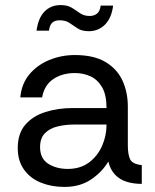

<svg xmlns="http://www.w3.org/2000/svg" viewBox="-20 -725 611 757"><path d="M234 12Q183 12 141 -5Q99 -22 74.5 -56.5Q50 -91 50 -141Q50 -199 80 -233.5Q110 -268 159.5 -283.5Q209 -299 266 -299H400Q400 -351 382.5 -381Q365 -411 337 -424Q309 -437 275 -437Q226 -437 190.5 -413.5Q155 -390 146 -341H60Q65 -395 96 -432Q127 -469 174.5 -488.5Q222 -508 275 -508Q350 -508 396 -480.5Q442 -453 463 -407Q484 -361 484 -305V-153Q484 -116 493 -97Q502 -78 539 -74V0Q506 0 479 -8.5Q452 -17 433.5 -36.5Q415 -56 407 -88Q382 -46 338.5 -17Q295 12 234 12ZM247 -59Q297 -59 331 -84.5Q365 -110 382.5 -150Q400 -190 400 -233V-234H273Q238 -234 207 -226.5Q176 -219 157 -199.5Q138 -180 138 -145Q138 -100 170 -79.5Q202 -59 247 -59ZM330 -602Q303 -602 286 -613Q269 -624 254 -634.5Q239 -645 215 -645Q197 -645 186.5 -636Q176 -627 173 -604H124Q131 -655 156 -680Q181 -705 219 -705Q246 -705 263 -694.5Q280 -684 295.5 -673Q311 -662 334 -662Q350 -662 362 -671Q374 -680 377 -703H426Q420 -654 394 -628Q368 -602 330 -602Z"/></svg>

Font: Rethink Sans
Style: Regular
Weight: 400
Designer: The Rethink Sans project authors (Hans Thiessen). DM Sans designed by Colophon Foundry.
Foundry: Rethink Communications LLC
Version: Version 1.001